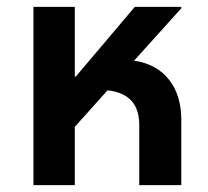

<svg xmlns="http://www.w3.org/2000/svg" viewBox="-20 -537 604 557"><path d="M77 0H197V-169L292 -275C354 -268 384 -235 384 -174V0H506V-190C506 -281 459 -348 369 -361L506 -513V-517H371L200 -315H197V-517H77Z"/></svg>

Font: Noto Sans Thai UI SemCond SemBd
Style: Regular
Weight: 600
Width: 4
Designer: Monotype Design Team
Foundry: Monotype Imaging Inc.
Version: Version 2.000